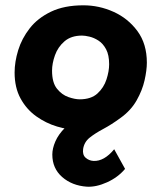

<svg xmlns="http://www.w3.org/2000/svg" viewBox="-20 -477 614 723"><path d="M411 -35Q383 -15 355 -1.5Q327 12 276 12Q237 12 195 -0.5Q153 -13 116.5 -39Q80 -65 57.5 -106Q35 -147 35 -204Q35 -244 48.5 -288Q62 -332 92 -370.5Q122 -409 172 -433Q222 -457 294 -457Q353 -457 407.5 -432.5Q462 -408 497.5 -360Q533 -312 533 -241Q533 -213 524.5 -175Q516 -137 494.5 -99Q473 -61 434 -33Q400 -8 369 8.5Q338 25 317.5 41.5Q297 58 293 84Q290 106 302.5 117Q315 128 332 129Q352 130 371.5 119Q391 108 410 85L451 159Q424 191 383 209.5Q342 228 307 226Q251 222 214 189.5Q177 157 177 105Q177 82 188.5 55.5Q200 29 224.5 4.5Q249 -20 288 -35ZM280 -103Q323 -103 347 -125Q371 -147 381 -178Q391 -209 391 -235Q391 -270 379.5 -291.5Q368 -313 351 -324Q334 -335 317 -339Q300 -343 289 -343Q248 -343 223 -321.5Q198 -300 187 -269Q176 -238 176 -211Q176 -166 194.5 -143Q213 -120 237.5 -111.5Q262 -103 280 -103Z"/></svg>

Font: Josefin Sans Thin
Style: Bold Italic
Weight: 700
Italic angle: -7°
Version: Version 2.000